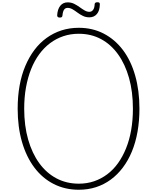

<svg xmlns="http://www.w3.org/2000/svg" viewBox="-20 -1667 1397 1706"><path d="M680 19Q558 19 457.5 -32Q357 -83 285.5 -178Q214 -273 175.5 -405.5Q137 -538 137 -701Q137 -810 154 -905.5Q171 -1001 205 -1081Q239 -1161 286 -1223.5Q333 -1286 394 -1330Q455 -1374 526.5 -1397Q598 -1420 680 -1420Q802 -1420 901.5 -1368.5Q1001 -1317 1072 -1223Q1143 -1129 1181 -996Q1219 -863 1219 -701Q1219 -593 1202 -497Q1185 -401 1152 -321Q1119 -241 1071.5 -178Q1024 -115 964 -71Q904 -27 833 -4Q762 19 680 19ZM680 -35Q753 -35 816 -56.5Q879 -78 933 -118.5Q987 -159 1028.5 -217Q1070 -275 1100 -349Q1130 -423 1145.5 -511.5Q1161 -600 1161 -701Q1161 -852 1126.5 -974.5Q1092 -1097 1028.5 -1185Q965 -1273 877 -1320Q789 -1367 680 -1367Q607 -1367 543 -1345.5Q479 -1324 425 -1283.5Q371 -1243 328.5 -1185Q286 -1127 256.5 -1053Q227 -979 211 -891Q195 -803 195 -701Q195 -550 230 -427.5Q265 -305 329 -217Q393 -129 482 -82Q571 -35 680 -35ZM511 -1511Q488 -1511 488 -1531Q491 -1585 515.5 -1615.5Q540 -1646 581 -1646Q613 -1646 639 -1633Q665 -1620 687.5 -1603.5Q710 -1587 731.5 -1574.5Q753 -1562 774 -1562Q795 -1562 807.5 -1579.5Q820 -1597 821 -1629Q822 -1647 845 -1647Q858 -1647 863 -1642.5Q868 -1638 867 -1627Q866 -1572 841 -1542.5Q816 -1513 774 -1513Q743 -1513 717 -1525.5Q691 -1538 668.5 -1555Q646 -1572 624.5 -1584.5Q603 -1597 581 -1597Q560 -1597 549 -1580.5Q538 -1564 535 -1530Q534 -1519 528.5 -1515Q523 -1511 511 -1511Z"/></svg>

Font: Playwrite BE WAL ExtraLight
Style: Regular
Weight: 250
Version: Version 1.002